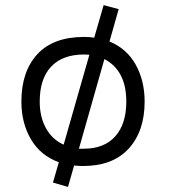

<svg xmlns="http://www.w3.org/2000/svg" viewBox="-20 -642 676 754"><path d="M64 -243Q64 -361 126.5 -429Q189 -497 311 -497Q332 -497 350 -494L387 -622L446 -606L410 -479Q478 -451 513 -388Q548 -325 548 -243Q548 -127 485.5 -58.5Q423 10 305 10Q293 10 271 8L247 92L188 75L211 -5Q139 -31 101.5 -95Q64 -159 64 -243ZM136 -243Q136 -183 160.5 -138.5Q185 -94 230 -74L331 -427Q328 -427 321 -427.5Q314 -428 310 -428Q226 -428 181 -380.5Q136 -333 136 -243ZM476 -243Q476 -365 390 -410L290 -58H309Q389 -58 432.5 -106.5Q476 -155 476 -243Z"/></svg>

Font: Biancoenero Regular
Style: Regular
Weight: 400
Designer: Riccardo Lorusso, Umberto Mischi
Foundry: Biancoenero Edizioni
Version: Version 0.000